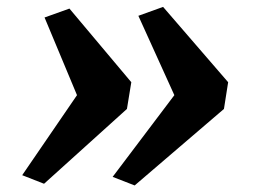

<svg xmlns="http://www.w3.org/2000/svg" viewBox="-20 -586 757 571"><path d="M380.5 -34.5 315 -60 498.5 -303 391.5 -539 465 -565.5 658.5 -341.5 646 -262ZM111 -39.5 46 -65 209 -303 112.5 -534 186.5 -560.5 370.5 -341.5 357.5 -262Z"/></svg>

Font: Merriweather Light 18pt Black
Style: Italic
Weight: 900
Italic angle: -7.8°
Version: Version 2.101